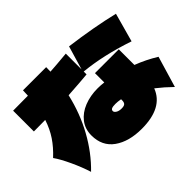

<svg xmlns="http://www.w3.org/2000/svg" viewBox="-147 -1016 1294 1294"><g transform="rotate(-45 500.0 -369.0)"><path d="M558 -517Q498 -511 373 -503Q341 -363 274.5 -242Q208 -121 115 -31Q95 -95 62 -166Q29 -237 0 -278Q53 -327 88 -379.5Q123 -432 144 -497Q108 -496 35 -496V-694Q130 -694 177 -695Q179 -727 179 -744H400Q400 -716 399 -702Q452 -705 558 -715V-565L608 -734Q816 -707 987 -666L930 -460Q728 -528 558 -544ZM831 -483V-334Q910 -304 985 -258L919 -36Q869 -85 814 -128Q763 6 562 6Q440 6 365 -47.5Q290 -101 290 -203Q290 -264 324 -308Q358 -352 416 -375Q474 -398 544 -398Q575 -398 604 -394V-483ZM604 -234Q576 -239 555 -239Q530 -239 519 -234Q508 -229 508 -217Q508 -206 523 -196.5Q538 -187 563 -187Q587 -187 595.5 -196Q604 -205 604 -223Z"/></g></svg>

Font: Mantou Sans
Style: Regular
Weight: 400
Designer: Mant0u / artakana
Foundry: Mant0u / artakana
Version: Version 1.001;October 22, 2023;FontCreator 14.0.0.2901 64-bi